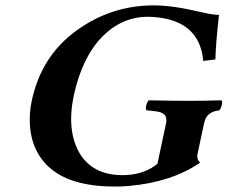

<svg xmlns="http://www.w3.org/2000/svg" viewBox="-20 -678 839 708"><path d="M546.9 -658.2Q617.7 -658.2 718.8 -633.8Q763.2 -623.5 787.6 -623Q774.9 -510.7 774.4 -459L729.5 -453.1Q718.3 -579.1 596.7 -607.9Q563.5 -615.7 523.9 -616.2Q428.2 -615.2 356.4 -542Q282.7 -465.8 252.4 -327.1Q224.6 -196.3 273.9 -112.3Q322.8 -32.2 431.6 -32.2Q502.4 -32.2 551.3 -66.9Q556.6 -70.8 560.5 -74.2L592.3 -223.1Q599.1 -256.3 569.3 -264.6Q555.2 -268.6 520.5 -271Q513.7 -279.3 523.4 -300.8Q525.9 -305.7 528.3 -308.1Q621.6 -306.2 677.2 -306.2Q736.3 -306.2 796.4 -308.1Q803.2 -299.8 793.5 -278.3Q791 -273.4 788.6 -271Q746.1 -266.6 735.4 -233.4Q733.9 -228 732.4 -223.1L707.5 -106Q705.6 -90.3 717.8 -78.1Q613.3 -6.3 454.6 7.8Q426.8 10.3 399.9 9.8Q234.4 9.3 156.2 -65.9Q83.5 -136.7 90.3 -257.8Q91.8 -283.2 97.2 -307.1Q132.8 -472.2 262.2 -565.4Q390.1 -658.2 546.9 -658.2Z"/></svg>

Font: Linux Libertine Slanted O
Style: Bold Slanted
Weight: 700
Designer: Philipp H. Poll
Foundry: Philipp H. Poll
Version: Version 5.0.0